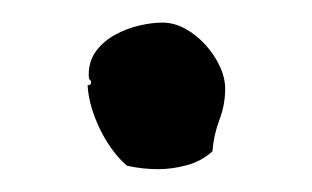

<svg xmlns="http://www.w3.org/2000/svg" viewBox="-20 -101 275 169"><path d="M178.2 -22.9Q178.2 -8.8 173.1 4.6Q168 18.1 167 32.2Q157.2 41 144.5 44.4Q131.8 47.9 119.1 47.9Q105.5 47.9 91.8 44.9Q85 39.1 78.9 30.8Q72.8 22.5 68.1 12.9Q63.5 3.4 60.5 -6.6Q57.6 -16.6 57.1 -25.9Q58.1 -25.9 59.1 -26.4Q60.1 -26.9 60.1 -27.8Q60.1 -30.3 59.1 -30.8Q58.1 -31.2 58.1 -35.2Q58.1 -47.4 64.7 -56.2Q71.3 -64.9 81.1 -70.3Q90.8 -75.7 102.1 -78.4Q113.3 -81.1 123 -81.1Q133.3 -81.1 143.1 -75.7Q152.8 -70.3 160.6 -61.8Q168.5 -53.2 173.3 -43Q178.2 -32.7 178.2 -22.9Z"/></svg>

Font: Margarine
Style: Regular
Weight: 400
Designer: Astigmatic (AOETI)
Foundry: Astigmatic (AOETI)
Version: Version 1.000